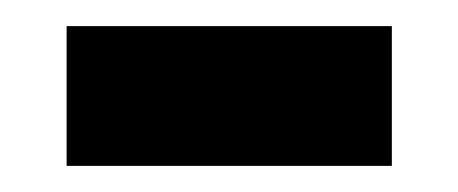

<svg xmlns="http://www.w3.org/2000/svg" viewBox="-20 -342 351 147"><path d="M31 -215V-322H280V-215Z"/></svg>

Font: Noto Sans Lao Looped UI SmCd SmBd
Style: Regular
Weight: 600
Width: 4
Designer: Mark Frömberg, Ben Mitchell
Foundry: The Fontpad Ltd
Version: Version 1.001